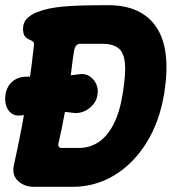

<svg xmlns="http://www.w3.org/2000/svg" viewBox="-55 -706 663 741"><path d="M-34 -341Q-28.8 -372.6 -7.1 -391.3Q14.6 -410 46.2 -410Q98.2 -410 148.7 -411.2Q199.2 -412.4 250 -419.4Q272.6 -423.2 289.8 -412.3Q307 -401.4 316.1 -382.2Q325.2 -363 321 -341V-339Q317.8 -317.4 302.8 -300.5Q287.8 -283.6 267.6 -275.5Q247.4 -267.4 226 -270.6Q178.2 -278 128.2 -273Q78.2 -268 27 -260.6Q4.8 -257.4 -10.1 -268Q-25 -278.6 -31.1 -298Q-37.2 -317.4 -34 -339ZM75.2 15Q39.6 15 15.3 -7Q-9 -29 -2 -65.8Q17 -150.8 30.9 -226Q44.8 -301.2 56 -375.3Q67.2 -449.4 76 -531.4Q77.2 -542.2 71.2 -546.4Q65.2 -550.6 56.7 -553.9Q48.2 -557.2 41.5 -565.4Q34.8 -573.6 33.8 -592Q33.4 -618 48.3 -633.7Q63.2 -649.4 87 -658.7Q110.8 -668 135.2 -673Q157.6 -677.8 187.2 -680.6Q216.8 -683.4 259.6 -684.7Q302.4 -686 362.8 -686Q491.4 -686 548.5 -601.1Q605.6 -516.2 579 -347Q561 -236 510 -154.6Q459 -73.2 385.6 -29.1Q312.2 15 226.2 15ZM170.6 -152.8Q168.4 -145.2 171.8 -140.1Q175.2 -135 182.8 -135H249.8Q290.6 -135 324.3 -156.8Q358 -178.6 382.7 -225.4Q407.4 -272.2 419 -347Q431.2 -423.2 426.9 -464Q422.6 -504.8 401.1 -520.9Q379.6 -537 339.4 -537H256.4Q243.8 -537 238 -528.8Q232.2 -520.6 230.3 -506.1Q228.4 -491.6 225.4 -473.6Q220.6 -432.4 212.9 -380.3Q205.2 -328.2 194.8 -269.9Q184.4 -211.6 170.6 -152.8Z"/></svg>

Font: Winky Sans
Style: Italic
Weight: 400
Italic angle: -8.97852°
Designer: Simon Atzbach
Foundry: typofactur
Version: Version 1.205